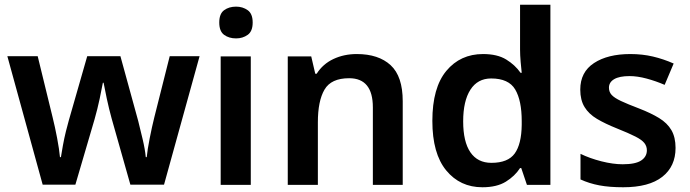

<svg xmlns="http://www.w3.org/2000/svg" viewBox="-20 -780 2913 810"><path d="M451 -280Q440 -320 430.5 -364Q421 -408 417 -431H414Q410 -408 400.5 -363.5Q391 -319 379 -277L298 -1H160L11 -543H139L202 -285Q212 -245 221 -197.5Q230 -150 233 -117H237Q240 -137 245.5 -167Q251 -197 258 -225.5Q265 -254 270 -271L348 -543H488L563 -270Q571 -238 581.5 -194Q592 -150 595 -117H599Q602 -148 611.5 -196.5Q621 -245 631 -285L696 -543H822L672 -1H530Z M976 -752Q1004 -752 1025 -737Q1046 -722 1046 -685Q1046 -648 1025 -633Q1004 -618 976 -618Q946 -618 925.5 -633Q905 -648 905 -685Q905 -722 925.5 -737Q946 -752 976 -752ZM1038 -542V0H911V-542Z M1485 -552Q1577 -552 1628 -505Q1679 -458 1679 -353V0H1553V-327Q1553 -450 1453 -450Q1377 -450 1349 -402Q1321 -354 1321 -264V0H1194V-542H1293L1310 -469H1316Q1342 -510 1386.5 -531Q1431 -552 1485 -552Z M2015 10Q1921 10 1862.5 -61Q1804 -132 1804 -270Q1804 -410 1863 -481Q1922 -552 2018 -552Q2078 -552 2115.5 -529Q2153 -506 2176 -473H2181Q2179 -489 2176.5 -518.5Q2174 -548 2174 -571V-760H2302V0H2203L2179 -71H2174Q2152 -37 2114 -13.5Q2076 10 2015 10ZM2053 -93Q2123 -93 2151.5 -132.5Q2180 -172 2181 -253V-269Q2181 -356 2153.5 -402.5Q2126 -449 2052 -449Q1995 -449 1964.5 -401.5Q1934 -354 1934 -268Q1934 -182 1964.5 -137.5Q1995 -93 2053 -93Z M2830 -156Q2830 -78 2774 -34Q2718 10 2609 10Q2551 10 2508.5 2Q2466 -6 2429 -23V-131Q2468 -112 2517 -99.5Q2566 -87 2607 -87Q2661 -87 2685 -103Q2709 -119 2709 -146Q2709 -163 2698.5 -176.5Q2688 -190 2660.5 -204Q2633 -218 2583 -238Q2533 -258 2498.5 -278.5Q2464 -299 2446 -328.5Q2428 -358 2428 -402Q2428 -476 2486 -514Q2544 -552 2639 -552Q2690 -552 2734.5 -541.5Q2779 -531 2822 -512L2784 -422Q2747 -438 2708 -448.5Q2669 -459 2636 -459Q2593 -459 2571 -446Q2549 -433 2549 -410Q2549 -392 2560.5 -379.5Q2572 -367 2599.5 -354Q2627 -341 2677 -322Q2726 -303 2760.5 -282Q2795 -261 2812.5 -231Q2830 -201 2830 -156Z"/></svg>

Font: Noto Sans Lao Looped SemiBold
Style: Regular
Weight: 600
Designer: Mark Frömberg, Ben Mitchell
Foundry: The Fontpad Ltd
Version: Version 1.002; ttfautohint (v1.8.4.7-5d5b)